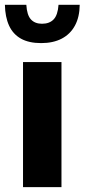

<svg xmlns="http://www.w3.org/2000/svg" viewBox="-30 -764 346 784"><path d="M64 0V-510.5H221V0ZM138 -588Q88 -588 55.5 -606.2Q23 -624.5 7 -659.5Q-9 -694.5 -10 -744.5H77.5Q80 -702.5 96.2 -684.8Q112.5 -667 141.5 -667Q172 -667 189 -684.8Q206 -702.5 209 -744.5H295.5Q295 -694.5 276 -659.5Q257 -624.5 222 -606.2Q187 -588 138 -588Z"/></svg>

Font: Chivo Medium
Style: Regular
Weight: 500
Designer: Hector Gatti
Foundry: Omnibus-Type
Version: Version 2.002